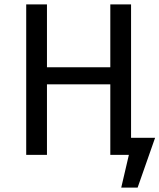

<svg xmlns="http://www.w3.org/2000/svg" viewBox="-20 -709 730 879"><path d="M580 -689H485V-401H195V-689H100V0H195V-323H485V0H570L535 150H610L690 -78H580Z"/></svg>

Font: Fira Sans
Style: Regular
Weight: 400
Designer: Carrois Corporate & Edenspiekermann AG
Foundry: Carrois Corporate GbR & Edenspiekermann AG
Version: Version 4.203